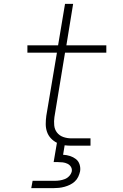

<svg xmlns="http://www.w3.org/2000/svg" viewBox="-20 -755 640 995"><path d="M142 220 149 182H264Q277 182 290 180Q303 178 316 173Q329 168 339 157Q349 146 352 133Q354 120 347.5 109.5Q341 99 329.5 93.5Q318 88 305.5 86.5Q293 85 280 85H258L275 -15Q257 -24 243.5 -38.5Q230 -53 223.5 -72Q217 -91 217 -112Q217 -133 220 -155L275 -482H122V-520H281L317 -735H359L324 -520H531V-482H317L262 -148Q259 -127 261 -105.5Q263 -84 275.5 -68Q288 -52 308 -45Q328 -38 350 -38H449V0H350Q341 0 332.5 -0.5Q324 -1 315 -2L307 47Q326 48 343 53.5Q360 59 373.5 69.5Q387 80 392.5 97.5Q398 115 395 133Q392 147 385.5 161Q379 175 367.5 185.5Q356 196 342.5 202.5Q329 209 314.5 213Q300 217 285.5 218.5Q271 220 257 220Z"/></svg>

Font: Iosevka SS04 XLt Ex
Style: Italic
Weight: 200
Width: 7
Italic angle: -9°
Monospace: yes
Designer: Belleve Invis
Foundry: Belleve Invis
Version: Version 19.0.0; ttfautohint (v1.8.4)